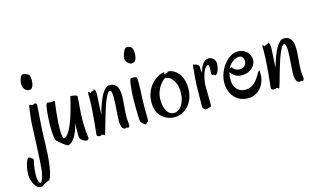

<svg xmlns="http://www.w3.org/2000/svg" viewBox="-220 -1065 2898 1729"><g transform="rotate(-15 1229.0 -201.0)"><path d="M133.8 -688Q138.7 -676.8 140.9 -664.3Q143.1 -651.9 143.1 -639.2Q143.1 -625 140.6 -611.8Q138.2 -598.6 134 -587.9Q129.9 -577.1 124 -570.1Q118.2 -563 110.8 -561Q103.5 -559.1 95.5 -559.8Q87.4 -560.5 79.6 -563.5Q71.8 -566.4 64.9 -571.8Q58.1 -577.1 53.2 -585Q41 -604.5 41 -631.8Q41 -640.1 42.2 -648.9Q43.5 -657.7 45.9 -666Q46.4 -669.4 49.3 -677.2Q52.2 -685.1 56.2 -692.6Q60.1 -700.2 65.2 -706.1Q70.3 -711.9 76.2 -711.9Q81.1 -711.9 89.8 -710Q98.6 -708 107.9 -704.8Q117.2 -701.7 124.5 -697.3Q131.8 -692.9 133.8 -688ZM128.9 -423.8Q131.8 -422.4 131.3 -406.2Q130.9 -390.1 128.7 -361.3Q126.5 -332.5 123.3 -291.5Q120.1 -250.5 117.2 -199.2Q115.2 -172.4 114.3 -133.5Q113.3 -94.7 111.8 -50.3Q110.4 -5.9 107.7 41Q105 87.9 99.6 130.6Q94.2 173.3 85.9 209.2Q77.6 245.1 64.9 267.1Q62.5 271.5 58.6 272.9Q54.7 274.4 48.8 276.1Q43 277.8 34.2 281.2Q25.4 284.7 13.2 293Q2 301.3 -4.9 305.2Q-11.7 309.1 -21 310.1Q-23.9 310.1 -27.1 310.1Q-30.3 310.1 -35.2 309.1Q-53.2 307.1 -67.4 291.5Q-81.5 275.9 -91.1 254.4Q-100.6 232.9 -105.2 208.7Q-109.9 184.6 -108.9 165Q-106.9 130.9 -101.6 105.5Q-96.2 80.1 -90.1 63Q-84 45.9 -77.9 37.4Q-71.8 28.8 -67.9 27.8Q-62.5 26.9 -55.9 28.3Q-49.3 29.8 -43.9 36.1Q-42 38.6 -38.3 41Q-34.7 43.5 -31.5 46.4Q-28.3 49.3 -26.6 53.2Q-24.9 57.1 -26.9 63Q-27.8 67.4 -30.8 81.3Q-33.7 95.2 -36.6 114.5Q-39.6 133.8 -41.7 156.2Q-43.9 178.7 -43.9 200.2Q-43.9 213.4 -43 225.3Q-42 237.3 -39.3 247.1Q-36.6 256.8 -32.5 263.9Q-28.3 271 -22 273.9Q-18.6 275.4 -13.2 269.8Q-7.8 264.2 -1.7 250Q4.4 235.8 10.3 212.2Q16.1 188.5 20 153.8Q22 135.3 24.2 101.8Q26.4 68.4 28.3 28.1Q30.3 -12.2 32.2 -56.2Q34.2 -100.1 35.9 -139.9Q37.6 -179.7 38.8 -211.4Q40 -243.2 41 -259.8Q42 -275.9 43.7 -294.2Q45.4 -312.5 47.6 -330.6Q49.8 -348.6 52 -365Q54.2 -381.3 56.2 -394.3Q58.1 -407.2 59.3 -415.3Q60.5 -423.3 61 -424.8Q62 -429.7 68.8 -429.4Q75.7 -429.2 78.1 -425.8Q79.6 -424.3 85.4 -422.4Q91.3 -420.4 102.1 -424.8Q103.5 -425.3 104.7 -427Q106 -428.7 108.4 -429.4Q110.8 -430.2 115.5 -429.2Q120.1 -428.2 128.9 -423.8Z M502 -2.9Q502 1.5 494.6 7.8Q487.3 14.2 476.1 14.2Q472.7 14.2 463.6 10.7Q454.6 7.3 444.8 0.7Q435.1 -5.9 427.2 -15.4Q419.4 -24.9 418.9 -37.1Q418 -42.5 418 -52Q418 -61.5 418 -74.2Q418 -93.8 418 -117.7Q418 -141.6 418.9 -166Q415.5 -148.4 410.6 -129.6Q405.8 -110.8 398.4 -92.3Q391.1 -73.7 381.3 -55.7Q371.6 -37.6 358.9 -21Q352.1 -12.2 344.5 -6.1Q336.9 0 329.6 4.2Q322.3 8.3 315.9 10.3Q309.6 12.2 306.2 12.2Q304.2 12.2 297.1 8.1Q290 3.9 280.5 -2.7Q271 -9.3 260.3 -17.3Q249.5 -25.4 239.7 -33.4Q230 -41.5 222.2 -48.6Q214.4 -55.7 210.9 -60.1Q207.5 -64.9 204.8 -76.7Q202.1 -88.4 200.2 -105.5Q198.2 -122.6 197 -144Q195.8 -165.5 195.8 -189.9Q195.8 -203.1 196.3 -224.1Q196.8 -245.1 198.2 -269.3Q199.7 -293.5 201.9 -318.1Q204.1 -342.8 207.3 -362.5Q210.4 -382.3 214.8 -394.8Q219.2 -407.2 225.1 -407.2Q229 -407.2 238.8 -405Q248.5 -402.8 258.8 -402.8Q273.9 -402.8 280 -405.5Q286.1 -408.2 289.1 -408.2Q293.9 -408.2 293.9 -399.9Q293.9 -397.5 293.9 -395.3Q293.9 -393.1 293 -390.1Q292.5 -387.2 290.8 -375Q289.1 -362.8 286.6 -343.8Q284.2 -324.7 281.7 -301Q279.3 -277.3 277.1 -251.5Q274.9 -225.6 273.4 -199.2Q272 -172.9 272 -148.9Q272 -132.8 272.7 -116.7Q273.4 -100.6 275.4 -87.4Q277.3 -74.2 280.8 -66.2Q284.2 -58.1 289.1 -58.1Q293.5 -58.1 301.5 -62.3Q309.6 -66.4 320.6 -79.1Q331.5 -91.8 344.7 -115.2Q357.9 -138.7 373.3 -177.5Q388.7 -216.3 405.5 -272.7Q422.4 -329.1 439.9 -407.2Q439.9 -408.7 441.7 -409.4Q443.4 -410.2 445.8 -410.2Q452.1 -410.2 461.9 -408.9Q471.7 -407.7 480.7 -405.5Q489.7 -403.3 496.3 -400.4Q502.9 -397.5 502.9 -394Q502.9 -372.1 501 -346.2Q499 -320.3 496.6 -292.7Q494.1 -265.1 492.2 -236.3Q490.2 -207.5 490.2 -179.2Q490.2 -128.4 493.4 -82.3Q496.6 -36.1 502 -2.9Z M886.2 -21Q886.2 -15.1 882.1 -8.1Q877.9 -1 870.1 -1Q865.7 -1 863.3 -3.4Q860.8 -5.9 858.4 -5.9Q855 -5.9 851.8 -3.4Q848.6 -1 841.3 -1Q831.5 -1 824.5 -8.1Q817.4 -15.1 813 -26.1Q808.6 -37.1 806.4 -50Q804.2 -63 804.2 -74.2Q804.2 -96.2 805.9 -124.3Q807.6 -152.3 809.8 -181.9Q812 -211.4 813.7 -240.7Q815.4 -270 815.4 -294.9Q815.4 -328.1 811 -346.7Q806.6 -365.2 795.4 -365.2Q784.7 -363.8 773.4 -346.7Q762.2 -329.6 750.5 -303Q738.8 -276.4 727.5 -242.9Q716.3 -209.5 705.8 -174.6Q695.3 -139.6 686 -106.7Q676.8 -73.7 669.4 -47.9Q662.1 -22 656.7 -6.1Q651.4 9.8 649.4 9.8Q645.5 9.8 643.6 8.1Q641.6 6.3 639.9 4.4Q638.2 2.4 635.7 0.7Q633.3 -1 628.4 -1Q624 -1 622.6 0Q621.1 1 619.1 2.4Q617.2 3.9 614.3 4.9Q611.3 5.9 604 5.9Q595.2 5.9 586.7 1.5Q578.1 -2.9 578.1 -12.2Q578.1 -18.1 580.1 -36.4Q582 -54.7 584.7 -81.3Q587.4 -107.9 590.6 -140.9Q593.8 -173.8 596.4 -209Q599.1 -244.1 601.1 -279.3Q603 -314.5 603 -346.2Q603 -361.8 602.5 -375.2Q602.1 -388.7 602.1 -400.9Q602.1 -403.8 605 -403.8Q610.8 -403.8 614 -401.6Q617.2 -399.4 618.7 -397Q620.1 -394.5 620.4 -392.3Q620.6 -390.1 621.1 -390.1Q622.6 -390.1 624.5 -391.8Q626.5 -393.6 628.7 -395.5Q630.9 -397.5 632.8 -399.2Q634.8 -400.9 636.2 -400.9H641.1Q648.4 -400.9 651.4 -403.1Q654.3 -405.3 655.5 -408Q656.7 -410.6 657.2 -412.8Q657.7 -415 660.2 -415Q661.6 -415 664.3 -412.8Q667 -410.6 669.7 -405.5Q672.4 -400.4 674.3 -392.1Q676.3 -383.8 676.3 -372.1Q676.3 -356.4 675 -332.5Q673.8 -308.6 672.1 -281.5Q670.4 -254.4 668.9 -226.8Q667.5 -199.2 667 -176.8Q672.4 -197.8 679.9 -223.4Q687.5 -249 697.5 -275.4Q707.5 -301.8 719.2 -326.9Q731 -352.1 744.6 -371.6Q758.3 -391.1 773.4 -403.1Q788.6 -415 805.2 -415Q831.5 -415 848.4 -405.3Q865.2 -395.5 875 -378.4Q884.8 -361.3 888.4 -338.4Q892.1 -315.4 892.1 -289.1Q892.1 -266.6 890.1 -241.9Q888.2 -217.3 886 -192.6Q883.8 -168 882.1 -144Q880.4 -120.1 880.4 -99.1Q880.4 -73.2 883.3 -52.5Q886.2 -31.7 886.2 -21Z M1101.6 -637.2Q1102.1 -627.4 1100.8 -615.5Q1099.6 -603.5 1096.9 -592.3Q1094.2 -581.1 1089.6 -572.3Q1085 -563.5 1078.6 -560.1Q1062.5 -551.8 1050.3 -551.8Q1040.5 -551.8 1033.4 -556.4Q1026.4 -561 1019.5 -566.9Q1009.8 -574.7 1003.2 -587.4Q996.6 -600.1 996.6 -611.8Q996.6 -621.1 999.8 -634.5Q1002.9 -647.9 1007.8 -660.6Q1012.7 -673.3 1018.3 -683.8Q1023.9 -694.3 1029.3 -698.2Q1037.6 -705.1 1044.7 -705.8Q1051.8 -706.5 1056.2 -705.1Q1066.9 -702.6 1075.2 -699Q1083.5 -695.3 1089.1 -687.7Q1094.7 -680.2 1097.7 -668Q1100.6 -655.8 1101.6 -637.2ZM1061.5 -418.9Q1064 -416.5 1065.2 -402.8Q1066.4 -389.2 1066.4 -367.2Q1066.4 -352.5 1065.9 -335.4Q1065.4 -318.4 1064.7 -300.3Q1064 -282.2 1063 -263.9Q1062 -245.6 1061.5 -229Q1060.1 -201.7 1059.8 -178.5Q1059.6 -155.3 1059.6 -133.8Q1059.6 -105.5 1060.1 -82Q1060.5 -58.6 1060.5 -43Q1060.5 -25.9 1059.3 -16.8Q1058.1 -7.8 1054.2 -6.8Q1049.8 -5.9 1046.9 -2.7Q1043.9 0.5 1041.5 3.4Q1039.1 6.3 1035.9 8.5Q1032.7 10.7 1028.3 9.8Q1025.9 9.3 1020 5.4Q1014.2 1.5 1007.6 -4.2Q1001 -9.8 995.1 -17.1Q989.3 -24.4 987.3 -32.2Q986.3 -36.1 985.6 -47.9Q984.9 -59.6 984.4 -76.2Q983.9 -92.8 983.4 -113Q982.9 -133.3 982.7 -154.1Q982.4 -174.8 982.4 -194.8Q982.4 -214.8 982.4 -231Q982.4 -255.9 984.1 -281.7Q985.8 -307.6 988 -330.1Q990.2 -352.5 992.4 -369.4Q994.6 -386.2 995.6 -393.1Q997.6 -404.8 999.8 -411.4Q1002 -418 1004.6 -420.9Q1007.3 -423.8 1010 -424.6Q1012.7 -425.3 1015.6 -425.8Q1021.5 -426.8 1029.1 -426.3Q1036.6 -425.8 1043.5 -424.8Q1050.3 -423.8 1055.4 -422.1Q1060.5 -420.4 1061.5 -418.9Z M1485.4 -206.1Q1485.4 -154.8 1470.5 -113.8Q1455.6 -72.8 1429.9 -43.9Q1404.3 -15.1 1370.6 0.5Q1336.9 16.1 1299.3 16.1Q1283.7 16.1 1265.1 12.5Q1246.6 8.8 1228 0.5Q1209.5 -7.8 1191.9 -21.5Q1174.3 -35.2 1160.6 -55.2Q1147 -75.2 1138.9 -102.1Q1130.9 -128.9 1131.3 -164.1Q1131.3 -204.1 1141.1 -237.1Q1150.9 -270 1166.3 -296.1Q1181.6 -322.3 1201.2 -341.3Q1220.7 -360.4 1240.2 -373.3Q1259.8 -386.2 1277.8 -392.6Q1295.9 -398.9 1309.1 -399.9Q1315.9 -400.4 1315.2 -398.4Q1314.5 -396.5 1311.5 -394Q1308.6 -391.6 1306.4 -389.2Q1304.2 -386.7 1308.1 -386.2Q1311.5 -385.3 1313.7 -384.3Q1315.9 -383.3 1318.4 -381.8L1322.3 -386.2Q1325.7 -388.7 1328.9 -388.7Q1332 -388.7 1334.5 -387.9Q1336.9 -387.2 1338.4 -387.2Q1339.8 -387.2 1340.3 -390.1Q1341.3 -395.5 1344 -396.2Q1346.7 -397 1356.4 -397Q1362.3 -397 1374.3 -393.6Q1386.2 -390.1 1400.6 -381.8Q1415 -373.5 1429.9 -359.6Q1444.8 -345.7 1457.3 -324.5Q1469.7 -303.2 1477.5 -273.9Q1485.4 -244.6 1485.4 -206.1ZM1309.1 -349.1Q1292 -338.9 1275.4 -321.3Q1258.8 -303.7 1245.4 -280.8Q1231.9 -257.8 1223.6 -229.5Q1215.3 -201.2 1215.3 -169.9Q1215.3 -136.2 1221.4 -108.9Q1227.5 -81.5 1239.3 -62.3Q1251 -43 1267.8 -32.5Q1284.7 -22 1306.2 -22Q1325.2 -22 1344 -32.7Q1362.8 -43.5 1377.4 -64.9Q1392.1 -86.4 1401.1 -118.2Q1410.2 -149.9 1410.2 -191.9Q1410.2 -234.4 1398.9 -263.2Q1387.7 -292 1373.8 -309.8Q1359.9 -327.6 1347.2 -335.2Q1334.5 -342.8 1331.5 -342.8Q1324.7 -342.8 1321 -342.8Q1317.4 -342.8 1309.1 -349.1Z M1792.5 -351.1Q1792 -336.9 1789.8 -323Q1787.6 -309.1 1783.7 -296.6Q1779.8 -284.2 1774.2 -274.4Q1768.6 -264.6 1761.7 -258.8Q1755.9 -253.9 1752.4 -253.9Q1749 -253.9 1746.8 -255.9Q1744.6 -257.8 1743.2 -260.3Q1741.7 -262.7 1739.3 -263.2Q1737.3 -263.7 1734.1 -262.9Q1731 -262.2 1727.8 -262.7Q1724.6 -263.2 1721.9 -266.4Q1719.2 -269.5 1718.3 -277.8Q1717.3 -287.1 1719 -302Q1720.7 -316.9 1720.7 -331.1Q1720.7 -343.8 1718 -352.3Q1715.3 -360.8 1708.5 -360.8Q1705.1 -360.8 1696.5 -355.7Q1688 -350.6 1677.7 -334Q1667.5 -317.4 1657.2 -285.9Q1647 -254.4 1640.6 -202.1Q1640.6 -134.8 1641.6 -93.8Q1642.6 -52.7 1642.6 -29.8Q1642.6 -10.3 1641.6 -2Q1640.6 6.3 1636.7 8.8Q1634.3 10.3 1627.2 12.5Q1620.1 14.6 1612.1 16.6Q1604 18.6 1596.7 20Q1589.4 21.5 1587.4 21Q1585.9 20.5 1582 17.8Q1578.1 15.1 1574 11.2Q1569.8 7.3 1566.4 3.2Q1563 -1 1562.5 -3.9Q1561.5 -8.8 1561.8 -26.1Q1562 -43.5 1562.3 -67.9Q1562.5 -92.3 1563 -121.3Q1563.5 -150.4 1563.5 -179.2Q1563.5 -197.8 1564.7 -220.5Q1565.9 -243.2 1567.6 -266.6Q1569.3 -290 1571.3 -312.5Q1573.2 -335 1575 -352.8Q1576.7 -370.6 1577.9 -382.6Q1579.1 -394.5 1579.6 -397Q1580.1 -400.9 1583.3 -399.9Q1586.4 -398.9 1590.1 -396.5Q1593.8 -394 1596.7 -392.1Q1599.6 -390.1 1600.6 -392.1Q1601.6 -396.5 1607.9 -393.3Q1614.3 -390.1 1619.6 -386.2Q1621.6 -383.8 1624.3 -382.1Q1627 -380.4 1629.4 -377.7Q1631.8 -375 1633.5 -370.6Q1635.3 -366.2 1635.3 -358.9Q1635.3 -352.1 1636.2 -338.4Q1637.2 -324.7 1638.7 -306.2Q1644 -323.7 1651.6 -343.3Q1659.2 -362.8 1669.9 -379.2Q1680.7 -395.5 1695.3 -406.2Q1710 -417 1730.5 -417Q1741.7 -417 1752.9 -412.6Q1764.2 -408.2 1773.2 -399.7Q1782.2 -391.1 1787.6 -378.9Q1793 -366.7 1792.5 -351.1Z M2146.5 -178.2Q2146.5 -172.9 2147 -165.5Q2147.5 -158.2 2147.5 -148.9Q2147.5 -137.2 2144 -119.9Q2140.6 -102.5 2133.1 -83.5Q2125.5 -64.5 2112.8 -45.4Q2100.1 -26.4 2081.5 -11.2Q2063 3.9 2037.8 13.4Q2012.7 22.9 1980.5 22.9Q1951.7 22.9 1921.6 12Q1891.6 1 1866.9 -22.2Q1842.3 -45.4 1826.4 -81.3Q1810.5 -117.2 1810.5 -167Q1810.5 -198.2 1818.6 -228.5Q1826.7 -258.8 1840.1 -285.6Q1853.5 -312.5 1871.8 -335.2Q1890.1 -357.9 1910.4 -374.3Q1930.7 -390.6 1952.4 -399.9Q1974.1 -409.2 1994.6 -409.2Q2030.3 -409.2 2053.5 -397.9Q2076.7 -386.7 2090.3 -370.1Q2104 -353.5 2109.6 -334.7Q2115.2 -315.9 2115.2 -300.8Q2115.2 -286.1 2108.2 -267.3Q2101.1 -248.5 2085 -231.7Q2068.8 -214.8 2043 -203.4Q2017.1 -191.9 1979.5 -191.9Q1959.5 -191.9 1943.6 -197.5Q1927.7 -203.1 1915.5 -211.7Q1903.3 -220.2 1894.8 -230.2Q1886.2 -240.2 1880.4 -249Q1871.6 -218.8 1871.6 -178.2Q1871.6 -150.4 1879.6 -128.2Q1887.7 -106 1901.9 -90.3Q1916 -74.7 1935.5 -66.4Q1955.1 -58.1 1978.5 -58.1Q2007.8 -58.1 2029.8 -68.1Q2051.8 -78.1 2068.1 -93.3Q2084.5 -108.4 2096.4 -126.2Q2108.4 -144 2117.2 -158.9Q2126 -173.8 2132.6 -183.6Q2139.2 -193.4 2145.5 -192.9Q2148.4 -192.9 2148.4 -188Q2148.4 -185.5 2147.9 -183.1Q2147.5 -180.7 2146.5 -178.2ZM1999.5 -359.9Q1990.7 -359.9 1976.8 -356.2Q1962.9 -352.5 1947.5 -343.3Q1932.1 -334 1917 -318.1Q1901.9 -302.2 1890.6 -277.8Q1897.5 -281.2 1902.6 -283.7Q1907.7 -286.1 1909.7 -286.1Q1910.6 -286.1 1912.6 -284.2Q1923.8 -265.1 1940.7 -257.1Q1957.5 -249 1978.5 -249Q1995.1 -249 2007.1 -254.6Q2019 -260.3 2026.9 -269Q2034.7 -277.8 2038.1 -288.3Q2041.5 -298.8 2041.5 -309.1Q2041.5 -331.1 2030.3 -345.5Q2019 -359.9 1999.5 -359.9Z M2511.2 -21Q2511.2 -15.1 2507.1 -8.1Q2502.9 -1 2495.1 -1Q2490.7 -1 2488.3 -3.4Q2485.8 -5.9 2483.4 -5.9Q2480 -5.9 2476.8 -3.4Q2473.6 -1 2466.3 -1Q2456.5 -1 2449.5 -8.1Q2442.4 -15.1 2438 -26.1Q2433.6 -37.1 2431.4 -50Q2429.2 -63 2429.2 -74.2Q2429.2 -96.2 2430.9 -124.3Q2432.6 -152.3 2434.8 -181.9Q2437 -211.4 2438.7 -240.7Q2440.4 -270 2440.4 -294.9Q2440.4 -328.1 2436 -346.7Q2431.6 -365.2 2420.4 -365.2Q2409.7 -363.8 2398.4 -346.7Q2387.2 -329.6 2375.5 -303Q2363.8 -276.4 2352.5 -242.9Q2341.3 -209.5 2330.8 -174.6Q2320.3 -139.6 2311 -106.7Q2301.8 -73.7 2294.4 -47.9Q2287.1 -22 2281.7 -6.1Q2276.4 9.8 2274.4 9.8Q2270.5 9.8 2268.6 8.1Q2266.6 6.3 2264.9 4.4Q2263.2 2.4 2260.7 0.7Q2258.3 -1 2253.4 -1Q2249 -1 2247.6 0Q2246.1 1 2244.1 2.4Q2242.2 3.9 2239.3 4.9Q2236.3 5.9 2229 5.9Q2220.2 5.9 2211.7 1.5Q2203.1 -2.9 2203.1 -12.2Q2203.1 -18.1 2205.1 -36.4Q2207 -54.7 2209.7 -81.3Q2212.4 -107.9 2215.6 -140.9Q2218.8 -173.8 2221.4 -209Q2224.1 -244.1 2226.1 -279.3Q2228 -314.5 2228 -346.2Q2228 -361.8 2227.5 -375.2Q2227.1 -388.7 2227.1 -400.9Q2227.1 -403.8 2230 -403.8Q2235.8 -403.8 2239 -401.6Q2242.2 -399.4 2243.7 -397Q2245.1 -394.5 2245.4 -392.3Q2245.6 -390.1 2246.1 -390.1Q2247.6 -390.1 2249.5 -391.8Q2251.5 -393.6 2253.7 -395.5Q2255.9 -397.5 2257.8 -399.2Q2259.8 -400.9 2261.2 -400.9H2266.1Q2273.4 -400.9 2276.4 -403.1Q2279.3 -405.3 2280.5 -408Q2281.7 -410.6 2282.2 -412.8Q2282.7 -415 2285.2 -415Q2286.6 -415 2289.3 -412.8Q2292 -410.6 2294.7 -405.5Q2297.4 -400.4 2299.3 -392.1Q2301.3 -383.8 2301.3 -372.1Q2301.3 -356.4 2300 -332.5Q2298.8 -308.6 2297.1 -281.5Q2295.4 -254.4 2293.9 -226.8Q2292.5 -199.2 2292 -176.8Q2297.4 -197.8 2304.9 -223.4Q2312.5 -249 2322.5 -275.4Q2332.5 -301.8 2344.2 -326.9Q2356 -352.1 2369.6 -371.6Q2383.3 -391.1 2398.4 -403.1Q2413.6 -415 2430.2 -415Q2456.5 -415 2473.4 -405.3Q2490.2 -395.5 2500 -378.4Q2509.8 -361.3 2513.4 -338.4Q2517.1 -315.4 2517.1 -289.1Q2517.1 -266.6 2515.1 -241.9Q2513.2 -217.3 2511 -192.6Q2508.8 -168 2507.1 -144Q2505.4 -120.1 2505.4 -99.1Q2505.4 -73.2 2508.3 -52.5Q2511.2 -31.7 2511.2 -21Z"/></g></svg>

Font: Oregano
Style: Regular
Weight: 400
Version: Version 1.000